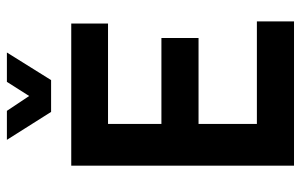

<svg xmlns="http://www.w3.org/2000/svg" viewBox="-174 -678 852 543"><g transform="rotate(-90 251.5 -406.0)"><path d="M128 -812H210L252 -749L292 -812H375L297 -687H207ZM457 -630V-526H173V-375H416V-270H173V-105H463V0H55V-630Z"/></g></svg>

Font: Pragati Narrow
Style: Bold
Weight: 700
Designer: Hector Gatti, Marcela Romero, Pablo Cosgaya and Nicolas Silva
Foundry: Omnibus-Type
Version: Version 1.010; ttfautohint (v1.3)